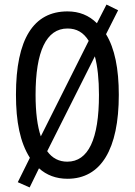

<svg xmlns="http://www.w3.org/2000/svg" viewBox="-20 -774 590 842"><path d="M501 -358C501 -473 483 -562 445 -624L498 -729L447 -754L405 -672C370 -707 327 -724 276 -724C127 -724 50 -603 50 -359C50 -240 68 -150 111 -82L58 25L110 48L151 -36C184 -6 226 10 276 10C423 10 501 -120 501 -358ZM136 -358C136 -549 183 -649 276 -649C316 -649 346 -632 369 -595L159 -176C144 -220 136 -281 136 -358ZM414 -358C414 -163 367 -65 275 -65C239 -65 209 -80 187 -111L396 -527C408 -483 414 -425 414 -358Z"/></svg>

Font: Noto Sans Lao Looped ExtraCondensed
Style: Regular
Weight: 400
Width: 2
Designer: Mark Frömberg, Ben Mitchell
Foundry: The Fontpad Ltd
Version: Version 1.002